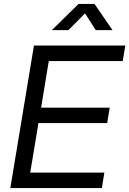

<svg xmlns="http://www.w3.org/2000/svg" viewBox="-20 -960 660 980"><path d="M32.7 0 153.3 -727.5H619.6L606.4 -648.4H229L189.9 -410.6H540L526.9 -332H176.3L134.3 -79.1H512.7L500 0ZM329.1 -806.2H245.6V-807.1L380.9 -939.9H462.4L553.7 -807.1V-806.2H468.8L414.1 -891.6Z"/></svg>

Font: Inter 28pt
Style: Italic
Weight: 400
Italic angle: -9.3988°
Designer: Rasmus Andersson
Foundry: rsms
Version: Version 4.001;git-66647c0bb